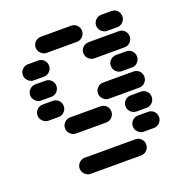

<svg xmlns="http://www.w3.org/2000/svg" viewBox="-124 -598 848 895"><g transform="rotate(-20 300.0 -150.0)"><path d="M135 150Q135 166 147 178Q159 190 175 190H425Q442 190 453.5 178Q465 166 465 150Q465 133 453.5 121.5Q442 110 425 110H175Q159 110 147 121.5Q135 133 135 150ZM435 50Q435 66 447 78Q459 90 475 90H525Q542 90 553.5 78Q565 66 565 50Q565 33 553.5 21.5Q542 10 525 10H475Q459 10 447 21.5Q435 33 435 50ZM435 -50Q435 -34 447 -22Q459 -10 475 -10H525Q542 -10 553.5 -22Q565 -34 565 -50Q565 -67 553.5 -78.5Q542 -90 525 -90H475Q459 -90 447 -78.5Q435 -67 435 -50ZM135 -50Q135 -34 147 -22Q159 -10 175 -10H325Q342 -10 353.5 -22Q365 -34 365 -50Q365 -67 353.5 -78.5Q342 -90 325 -90H175Q159 -90 147 -78.5Q135 -67 135 -50ZM335 -150Q335 -134 347 -122Q359 -110 375 -110H525Q542 -110 553.5 -122Q565 -134 565 -150Q565 -167 553.5 -178.5Q542 -190 525 -190H375Q359 -190 347 -178.5Q335 -167 335 -150ZM35 -150Q35 -134 47 -122Q59 -110 75 -110H125Q142 -110 153.5 -122Q165 -134 165 -150Q165 -167 153.5 -178.5Q142 -190 125 -190H75Q59 -190 47 -178.5Q35 -167 35 -150ZM435 -250Q435 -234 447 -222Q459 -210 475 -210H525Q542 -210 553.5 -222Q565 -234 565 -250Q565 -267 553.5 -278.5Q542 -290 525 -290H475Q459 -290 447 -278.5Q435 -267 435 -250ZM35 -250Q35 -234 47 -222Q59 -210 75 -210H125Q142 -210 153.5 -222Q165 -234 165 -250Q165 -267 153.5 -278.5Q142 -290 125 -290H75Q59 -290 47 -278.5Q35 -267 35 -250ZM335 -350Q335 -334 347 -322Q359 -310 375 -310H525Q542 -310 553.5 -322Q565 -334 565 -350Q565 -367 553.5 -378.5Q542 -390 525 -390H375Q359 -390 347 -378.5Q335 -367 335 -350ZM35 -350Q35 -334 47 -322Q59 -310 75 -310H125Q142 -310 153.5 -322Q165 -334 165 -350Q165 -367 153.5 -378.5Q142 -390 125 -390H75Q59 -390 47 -378.5Q35 -367 35 -350ZM435 -450Q435 -434 447 -422Q459 -410 475 -410H525Q542 -410 553.5 -422Q565 -434 565 -450Q565 -467 553.5 -478.5Q542 -490 525 -490H475Q459 -490 447 -478.5Q435 -467 435 -450ZM135 -450Q135 -434 147 -422Q159 -410 175 -410H325Q342 -410 353.5 -422Q365 -434 365 -450Q365 -467 353.5 -478.5Q342 -490 325 -490H175Q159 -490 147 -478.5Q135 -467 135 -450Z"/></g></svg>

Font: Matrix Sans Raster
Style: Regular
Weight: 400
Designer: Brad Neil
Version: Version 1.100